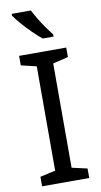

<svg xmlns="http://www.w3.org/2000/svg" viewBox="-103 -989 544 1035"><g transform="rotate(-10 169.5 -472.0)"><path d="M298 0H40V-52L124 -71V-642L40 -662V-714H298V-662L214 -642V-71L298 -52ZM145 -944Q156 -922 172.5 -894.5Q189 -867 207.5 -841Q226 -815 241 -796V-784H182Q159 -802 130 -830.5Q101 -859 76.5 -887.5Q52 -916 40 -934V-944Z"/></g></svg>

Font: Noto Sans Mayan Numerals
Style: Regular
Weight: 400
Designer: Monotype Design Team
Foundry: Monotype Imaging Inc.
Version: Version 2.001; ttfautohint (v1.8.4.7-5d5b)